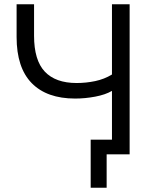

<svg xmlns="http://www.w3.org/2000/svg" viewBox="-20 -725 723 902"><path d="M481 157H406V-69H506V-298Q475 -280 427.5 -271Q380 -262 333 -262Q200 -262 129 -334.5Q58 -407 58 -551V-705H140V-557Q140 -442 190.5 -388.5Q241 -335 340 -335Q384 -335 427 -344Q470 -353 506 -375V-705H589V0H481Z"/></svg>

Font: Nunito Sans
Style: Regular
Weight: 400
Designer: Vernon Adams
Foundry: Vernon Adams
Version: Version 3.101; ttfautohint (v1.8.4.7-5d5b);gftools[0.9.27]